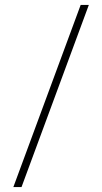

<svg xmlns="http://www.w3.org/2000/svg" viewBox="-20 -742 412 776"><path d="M339 -722 67 14H34L306 -722Z"/></svg>

Font: Playfair Display
Style: Regular
Weight: 400
Designer: Claus Eggers Sørensen
Foundry: Claus Eggers Sørensen
Version: Version 1.203